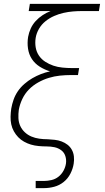

<svg xmlns="http://www.w3.org/2000/svg" viewBox="-20 -755 540 990"><path d="M164 215V178H207Q225 178 245 173.5Q265 169 281 156.5Q297 144 307 126Q317 108 320 89Q323 69 317 50Q311 31 295.5 19.5Q280 8 260.5 4Q241 0 220.5 0Q200 0 179 -2Q158 -4 139.5 -9.5Q121 -15 104 -24.5Q87 -34 74 -47.5Q61 -61 51.5 -78Q42 -95 38 -114Q34 -133 34.5 -153.5Q35 -174 38 -195Q42 -218 50 -241Q58 -264 72 -284.5Q86 -305 105.5 -322Q125 -339 146.5 -351.5Q168 -364 191 -373Q214 -382 238 -387Q209 -396 184.5 -411.5Q160 -427 144.5 -450.5Q129 -474 124.5 -504Q120 -534 125 -565Q129 -587 138.5 -608Q148 -629 164 -646.5Q180 -664 200 -677Q220 -690 241 -698H128L134 -735H496L490 -698H404Q380 -698 356 -696Q332 -694 307.5 -688.5Q283 -683 259 -672.5Q235 -662 214.5 -645.5Q194 -629 181 -606.5Q168 -584 164 -560Q160 -535 164 -511Q168 -487 181 -468Q194 -449 213.5 -436.5Q233 -424 255 -416.5Q277 -409 302 -406.5Q327 -404 352 -404H388L382 -368H346Q317 -368 288.5 -365Q260 -362 232 -353.5Q204 -345 177 -330Q150 -315 129 -293.5Q108 -272 95 -244.5Q82 -217 77 -189Q74 -168 75 -146Q76 -124 84.5 -105.5Q93 -87 108 -73Q123 -59 142 -51Q161 -43 182.5 -40Q204 -37 225 -37H226Q244 -36 262.5 -34Q281 -32 298 -25.5Q315 -19 328.5 -8.5Q342 2 350.5 17.5Q359 33 361 51.5Q363 70 360 89Q356 115 343 140.5Q330 166 308 183.5Q286 201 259.5 208Q233 215 207 215Z"/></svg>

Font: Iosevka Term Curly XLt Obl
Style: Regular
Weight: 200
Italic angle: -9°
Designer: Belleve Invis
Foundry: Belleve Invis
Version: Version 32.3.0